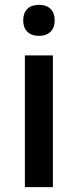

<svg xmlns="http://www.w3.org/2000/svg" viewBox="-20 -767 319 787"><path d="M196.8 0H82V-540H196.8ZM75.2 -683.1Q75.2 -713.9 92 -730.5Q108.9 -747.1 140.1 -747.1Q170.4 -747.1 187.3 -730.5Q204.1 -713.9 204.1 -683.1Q204.1 -653.8 187.3 -637Q170.4 -620.1 140.1 -620.1Q108.9 -620.1 92 -637Q75.2 -653.8 75.2 -683.1Z"/></svg>

Font: f2_52653          
Style: Regular
Weight: 600
Foundry: Ascender Corporation
Version: Version 1.10